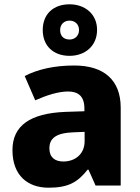

<svg xmlns="http://www.w3.org/2000/svg" viewBox="-20 -864 650 894"><path d="M304 -604C376 -604 432 -650 432 -725C432 -799 375 -844 304 -844C229 -844 179 -799 179 -724C179 -650 229 -604 304 -604ZM304 -680C275 -680 260 -698 260 -724C260 -751 279 -768 304 -768C329 -768 348 -751 348 -724C348 -698 329 -680 304 -680ZM326 -559C232 -559 155 -541 95 -510L144 -397C196 -420 251 -438 297 -438C344 -438 373 -416 373 -359V-346L282 -343C122 -336 38 -280 38 -165C38 -46 110 10 206 10C298 10 341 -15 388 -74H392L425 0H542V-363C542 -491 464 -559 326 -559ZM323 -248 374 -250V-206C374 -147 330 -112 275 -112C236 -112 210 -131 210 -173C210 -219 239 -245 323 -248Z"/></svg>

Font: Noto Sans Lao UI ExtBd
Style: Regular
Weight: 800
Designer: Monotype Design Team
Foundry: Monotype Imaging Inc.
Version: Version 2.000